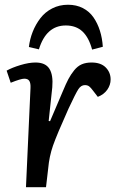

<svg xmlns="http://www.w3.org/2000/svg" viewBox="-20 -785 513 805"><path d="M265.1 -765.1Q300.3 -765.1 327.6 -751Q355 -736.8 372.1 -711.9Q389.2 -687 398.9 -656.2Q408.7 -625.5 411.1 -588.9L366.2 -577.1Q352.5 -627.9 325.7 -653.1Q298.8 -678.2 255.9 -678.2Q173.8 -678.2 143.1 -578.1L101.1 -587.9Q105 -621.1 117.2 -651.9Q129.4 -682.6 149.2 -708.5Q168.9 -734.4 199 -749.8Q229 -765.1 265.1 -765.1ZM107.9 -416Q108.9 -436 103 -445.6Q97.2 -455.1 82 -455.1Q67.4 -455.1 24.9 -438L7.8 -488.8Q30.3 -501.5 65.7 -512.2Q101.1 -522.9 128.9 -522.9Q170.4 -522.9 187 -496.8Q203.6 -470.7 199.2 -418.9L184.1 -277.8L189.9 -276.9L243.2 -401.9Q256.8 -434.6 266.8 -453.6Q276.9 -472.7 291 -490.2Q305.2 -507.8 322.8 -515.4Q340.3 -522.9 363.8 -522.9Q402.8 -522.9 423.3 -502.2Q443.8 -481.4 443.8 -452.1Q443.8 -428.7 429.7 -408.7Q415.5 -388.7 390.1 -378.9L370.1 -404.8Q360.8 -417.5 353.8 -422.9Q346.7 -428.2 335.9 -428.2Q319.8 -428.2 308.6 -411.1Q297.4 -394 267.1 -329.1Q217.8 -219.2 202.1 -174.1Q186.5 -128.9 182.1 -79.1L172.9 0H88.9Z"/></svg>

Font: Literata Book Medium
Style: Italic
Weight: 500
Italic angle: -3°
Designer: Latin by Veronika Burian and Jose Scaglione. Greek by Irene Vlachou. Cyrillic by Vera Evstafieva
Foundry: TypeTogether
Version: Version 1.003;PS 001.003;hotconv 1.0.88;makeotf.lib2.5.64775